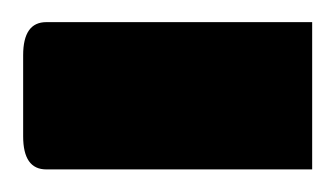

<svg xmlns="http://www.w3.org/2000/svg" viewBox="-41 -150 296 170"><path d="M0 -130.4H235.4V0H0Q-20.5 0 -20.5 -29.3V-101.1Q-20.5 -130.4 0 -130.4Z"/></svg>

Font: Pinar SemiBold
Style: Regular
Weight: 600
Designer: Amin Abedi
Version: Version 3.000